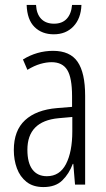

<svg xmlns="http://www.w3.org/2000/svg" viewBox="-20 -814 431 778"><path d="M195 -608Q264 -608 294.5 -563.5Q325 -519 325 -426V-66H284L277 -150H275Q260 -110 232.5 -83Q205 -56 156 -56Q114 -56 87.5 -77Q61 -98 48.5 -132Q36 -166 36 -206Q36 -285 81.5 -327Q127 -369 211 -376L272 -381V-424Q272 -499 252.5 -530.5Q233 -562 189 -562Q168 -562 143.5 -555Q119 -548 91 -531L73 -573Q130 -608 195 -608ZM217 -335Q91 -323 91 -207Q91 -154 111.5 -127Q132 -100 170 -100Q222 -100 247.5 -149.5Q273 -199 273 -282V-340ZM310 -794Q308 -739 277.5 -707Q247 -675 198 -675Q150 -675 120 -704.5Q90 -734 88 -794H126Q128 -757 147 -737.5Q166 -718 199 -718Q232 -718 250.5 -738Q269 -758 272 -794Z"/></svg>

Font: Noto Sans Malayalam UI ExtraCondensed Light
Style: Regular
Weight: 300
Width: 2
Designer: Jelle Bosma - Monotype Design Team
Foundry: Monotype Imaging Inc.
Version: Version 2.104; ttfautohint (v1.8.4.7-5d5b)